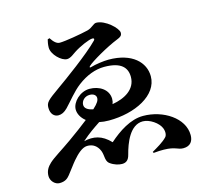

<svg xmlns="http://www.w3.org/2000/svg" viewBox="-120 -944 1240 1147"><g transform="rotate(-15 500.0 -370.5)"><path d="M329 -746C311 -746 294 -760 276 -788L264 -784C261 -772 257 -754 257 -735C257 -692 311 -640 346 -640C368 -640 391 -661 404 -669C440 -693 502 -720 523 -720C533 -720 536 -714 529 -706C463 -638 302 -522 251 -486C175 -432 162 -421 162 -388C162 -349 184 -329 209 -329C229 -329 246 -337 266 -357C301 -393 336 -441 382 -476C436 -517 493 -538 547 -538C651 -538 686 -497 686 -439C686 -363 617 -323 538 -310C542 -319 544 -329 544 -342C543 -400 488 -434 428 -434C369 -434 317 -381 317 -336C317 -310 331 -282 359 -260C321 -230 282 -201 234 -167C172 -123 120 -93 93 -68C70 -47 57 -24 57 6C57 37 83 64 111 64C150 64 164 46 176 32C198 5 217 -23 235 -44C265 -79 296 -107 325 -108C351 -109 377 -100 395 -70C417 -34 401 3 428 24C453 43 482 50 501 50C525 50 542 39 550 7C568 -63 606 -164 685 -164C727 -164 780 -128 794 -91C803 -67 799 -46 790 -37C768 -13 724 12 696 28L700 35C726 32 747 32 764 32C835 33 844 54 879 54C925 54 941 24 941 -11C941 -117 819 -195 695 -195C617 -195 541 -144 480 -90C428 -145 376 -154 317 -140C361 -179 397 -203 433 -227C451 -223 471 -221 493 -221C654 -221 802 -294 802 -412C802 -498 729 -573 583 -573C553 -573 502 -566 472 -557C463 -554 460 -558 467 -565C489 -587 596 -649 664 -676C687 -685 696 -692 696 -710C696 -737 625 -805 569 -805C551 -805 538 -782 507 -774C462 -763 362 -746 329 -746ZM419 -310C382 -317 367 -332 367 -351C367 -375 388 -399 420 -399C446 -399 459 -385 459 -370C459 -355 452 -340 419 -310Z"/></g></svg>

Font: Noto Serif CJK HK Black
Style: Regular
Weight: 900
Designer: Ryoko NISHIZUKA 西塚涼子 (kana & ideographs); Frank Grießhammer (Latin, Greek & Cyrillic); Wenlong ZHANG 张文龙 (bopomofo); San
Foundry: Adobe
Version: Version 2.001;hotconv 1.1.0;makeotfexe 2.6.0